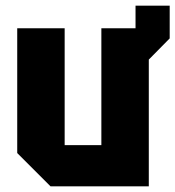

<svg xmlns="http://www.w3.org/2000/svg" viewBox="-20 -660 621 680"><path d="M41 -118V-560H209V-146H339V-560H460V-640H581V-524L507 -449V0H159Z"/></svg>

Font: Tektur SemiCondensed
Style: Bold
Weight: 700
Width: 4
Designer: Adam Jagosz
Foundry: Adam Jagosz
Version: Version 1.005;gftools[0.9.30]